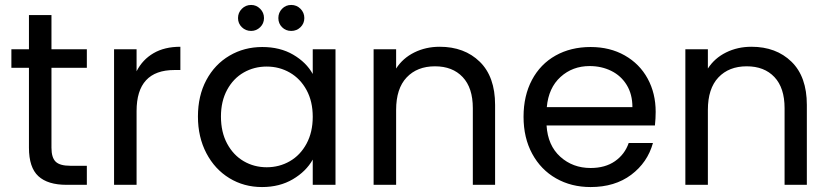

<svg xmlns="http://www.w3.org/2000/svg" viewBox="-20 -747 3353 776"><path d="M188 -473V-150Q188 -110 205 -93.5Q222 -77 264 -77H331V0H249Q173 0 135 -35Q97 -70 97 -150V-473H26V-548H97V-686H188V-548H331V-473Z M532 -459Q556 -506 600.5 -532Q645 -558 709 -558V-464H685Q532 -464 532 -298V0H441V-548H532Z M780 -276Q780 -360 814 -423.5Q848 -487 907.5 -522Q967 -557 1040 -557Q1112 -557 1165 -526Q1218 -495 1244 -448V-548H1336V0H1244V-102Q1217 -54 1163.5 -22.5Q1110 9 1039 9Q966 9 907 -27Q848 -63 814 -128Q780 -193 780 -276ZM1244 -275Q1244 -337 1219 -383Q1194 -429 1151.5 -453.5Q1109 -478 1058 -478Q1007 -478 965 -454Q923 -430 898 -384Q873 -338 873 -276Q873 -213 898 -166.5Q923 -120 965 -95.5Q1007 -71 1058 -71Q1109 -71 1151.5 -95.5Q1194 -120 1219 -166.5Q1244 -213 1244 -275ZM995 -622Q973 -622 957.5 -637Q942 -652 942 -674Q942 -696 957.5 -711.5Q973 -727 995 -727Q1016 -727 1031.5 -711.5Q1047 -696 1047 -674Q1047 -652 1031.5 -637Q1016 -622 995 -622ZM1157 -622Q1135 -622 1120 -637Q1105 -652 1105 -674Q1105 -696 1120 -711.5Q1135 -727 1157 -727Q1179 -727 1194.5 -711.5Q1210 -696 1210 -674Q1210 -652 1194.5 -637Q1179 -622 1157 -622Z M1757 -558Q1857 -558 1919 -497.5Q1981 -437 1981 -323V0H1891V-310Q1891 -392 1850 -435.5Q1809 -479 1738 -479Q1666 -479 1623.5 -434Q1581 -389 1581 -303V0H1490V-548H1581V-470Q1608 -512 1654.5 -535Q1701 -558 1757 -558Z M2630 -295Q2630 -269 2627 -240H2189Q2194 -159 2244.5 -113.5Q2295 -68 2367 -68Q2426 -68 2465.5 -95.5Q2505 -123 2521 -169H2619Q2597 -90 2531 -40.5Q2465 9 2367 9Q2289 9 2227.5 -26Q2166 -61 2131 -125.5Q2096 -190 2096 -275Q2096 -360 2130 -424Q2164 -488 2225.5 -522.5Q2287 -557 2367 -557Q2445 -557 2505 -523Q2565 -489 2597.5 -429.5Q2630 -370 2630 -295ZM2536 -314Q2536 -366 2513 -403.5Q2490 -441 2450.5 -460.5Q2411 -480 2363 -480Q2294 -480 2245.5 -436Q2197 -392 2190 -314Z M3017 -558Q3117 -558 3179 -497.5Q3241 -437 3241 -323V0H3151V-310Q3151 -392 3110 -435.5Q3069 -479 2998 -479Q2926 -479 2883.5 -434Q2841 -389 2841 -303V0H2750V-548H2841V-470Q2868 -512 2914.5 -535Q2961 -558 3017 -558Z"/></svg>

Font: DVN-Poppins
Style: Regular
Weight: 400
Designer: Ninad Kale (Devanagari), Jonny Pinhorn (Latin)
Foundry: Indian Type Foundry
Version: 4.004